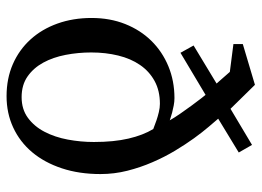

<svg xmlns="http://www.w3.org/2000/svg" viewBox="-125 -652 789 579"><g transform="rotate(90 269.5 -362.5)"><path d="M408.2 -251Q408.2 -311.5 397.9 -355.5Q387.7 -399.4 369.1 -430.2Q356 -435.5 342.8 -439.9Q331.5 -443.8 318.1 -447Q304.7 -450.2 293 -450.2Q253.4 -450.2 224.1 -434.1Q194.8 -418 175.8 -390.1Q156.7 -362.3 147.5 -324.5Q138.2 -286.6 138.2 -243.2Q138.2 -203.6 145.5 -165.8Q152.8 -127.9 168.9 -98.4Q185.1 -68.8 210.7 -51Q236.3 -33.2 272.9 -33.2Q309.6 -33.2 335.4 -52.2Q361.3 -71.3 377.4 -102.3Q393.6 -133.3 400.9 -172.4Q408.2 -211.4 408.2 -251ZM504.9 -271Q504.9 -206.5 487.5 -154.3Q470.2 -102.1 439 -64.9Q407.7 -27.8 364.5 -7.8Q321.3 12.2 270 12.2Q216.8 12.2 173.3 -6.8Q129.9 -25.9 98.9 -60.1Q67.9 -94.2 51 -141.4Q34.2 -188.5 34.2 -244.1Q34.2 -299.8 52.5 -345.7Q70.8 -391.6 103.3 -424.6Q135.7 -457.5 179.9 -475.8Q224.1 -494.1 275.9 -494.1Q286.6 -494.1 298.1 -491.9Q309.6 -489.7 319.6 -487.1Q329.6 -484.4 335.9 -482.2Q342.3 -480 342.8 -480Q335.4 -493.2 323 -511.2Q310.5 -529.3 298.3 -545.9Q286.1 -562.5 276.6 -574.7Q267.1 -586.9 266.1 -587.9L139.2 -512.2L117.2 -551.8L231.9 -621.1L196.8 -661.1L112.8 -671.9V-700.2L235.8 -736.8L308.1 -663.1L417 -728L439.9 -688L337.9 -626Q346.7 -615.7 362.5 -597.2Q378.4 -578.6 397 -553Q415.5 -527.3 434.6 -495.6Q453.6 -463.9 469.2 -427.7Q484.9 -391.6 494.9 -352.1Q504.9 -312.5 504.9 -271Z"/></g></svg>

Font: BabelStone Ogham
Style: Regular
Weight: 400
Designer: Andrew West
Foundry: BabelStone
Version: Version 2.02 March 14, 2022